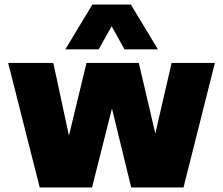

<svg xmlns="http://www.w3.org/2000/svg" viewBox="-20 -828 985 848"><path d="M155.5 0 16 -550H215.5L284.5 -229L362 -550H593L666 -238.5L738 -550H929L790.5 0H559.5L474.5 -349L386.5 0ZM268.5 -610 388 -808H558L677.5 -610H530L473 -712L416 -610Z"/></svg>

Font: Encode Sans Black
Style: Regular
Weight: 900
Designer: Multiple Designers
Foundry: Impallari Type
Version: Version 3.002; ttfautohint (v1.8.3) -l 8 -r 50 -G 200 -x 14 